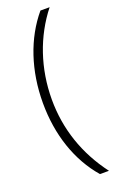

<svg xmlns="http://www.w3.org/2000/svg" viewBox="-167 -759 601 962"><g transform="rotate(-20 134.0 -278.0)"><path d="M188 158H236C138 28 89 -118 89 -275C89 -440 142 -594 237 -714H188C93 -601 41 -446 41 -274C41 -104 92 47 188 158Z"/></g></svg>

Font: Kathrein 35 Thin
Style: Regular
Weight: 250
Designer: Lazydogs Typefoundry, based on Open Sans by Ascender Corporation
Foundry: Lazydogs Typefoundry
Version: Version 1.003;PS 001.003;hotconv 1.0.88;makeotf.lib2.5.64775